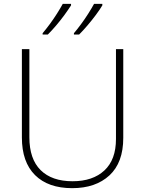

<svg xmlns="http://www.w3.org/2000/svg" viewBox="-20 -970 756 1000"><path d="M622 -252Q622 -123 550 -56.5Q478 10 356 10Q231 10 162.5 -58Q94 -126 94 -254V-714H133V-255Q133 -142 191.5 -84Q250 -26 358 -26Q463 -26 523.5 -82Q584 -138 584 -246V-714H622ZM513 -942Q500 -920 479.5 -892.5Q459 -865 436 -838Q413 -811 392 -790H365V-797Q382 -817 402 -844Q422 -871 440 -899.5Q458 -928 470 -950H513ZM350 -942Q336 -920 316 -892.5Q296 -865 273 -838Q250 -811 229 -790H202V-797Q219 -817 239 -844Q259 -871 277 -899.5Q295 -928 307 -950H350Z"/></svg>

Font: Noto Sans Gujarati ExtraLight
Style: Regular
Weight: 200
Designer: Jelle Bosma - Monotype Design Team, Universal Thirst
Foundry: Monotype Imaging Inc.
Version: Version 2.106; ttfautohint (v1.8.4.7-5d5b)